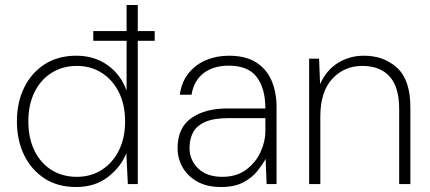

<svg xmlns="http://www.w3.org/2000/svg" viewBox="-20 -740 1730 772"><path d="M286 12Q212 12 159 -22.5Q106 -57 77 -116.5Q48 -176 48 -252Q48 -328 77 -387.5Q106 -447 159.5 -481.5Q213 -516 287 -516Q359 -516 412 -478.5Q465 -441 489 -376V-576H355V-615H489V-720H534V-615H602V-576H534V0H494L488 -124Q465 -67 413 -27.5Q361 12 286 12ZM289 -29Q346 -29 390 -57.5Q434 -86 458.5 -136Q483 -186 483 -252Q483 -318 458.5 -368Q434 -418 390 -446.5Q346 -475 289 -475Q232 -475 188 -447.5Q144 -420 119 -370Q94 -320 94 -252Q94 -184 119 -133.5Q144 -83 188 -56Q232 -29 289 -29Z M869 12Q812 12 773 -10Q734 -32 714 -67.5Q694 -103 694 -144Q694 -226 749 -265Q804 -304 895 -304H1047Q1047 -384 1012.5 -430Q978 -476 900 -476Q839 -476 799.5 -446.5Q760 -417 750 -359H703Q710 -411 738.5 -446Q767 -481 809 -498.5Q851 -516 900 -516Q969 -516 1011 -488.5Q1053 -461 1072.5 -414.5Q1092 -368 1092 -309V0H1052L1048 -101Q1036 -79 1015 -52.5Q994 -26 958.5 -7Q923 12 869 12ZM874 -29Q931 -29 969.5 -57.5Q1008 -86 1027.5 -128.5Q1047 -171 1047 -212V-265H899Q839 -265 804.5 -249.5Q770 -234 756 -207Q742 -180 742 -145Q742 -97 776.5 -63Q811 -29 874 -29Z M1223 0V-504H1263L1267 -402Q1293 -459 1339.5 -487.5Q1386 -516 1443 -516Q1524 -516 1577 -467Q1630 -418 1630 -309V0H1585V-302Q1585 -390 1546.5 -432.5Q1508 -475 1437 -475Q1364 -475 1316 -423Q1268 -371 1268 -272V0Z"/></svg>

Font: DM Sans ExtraLight
Style: Regular
Weight: 200
Designer: Colophon Foundry, Jonny Pinhorn
Foundry: Colophon Foundry
Version: Version 4.004; ttfautohint (v1.8.4.7-5d5b)